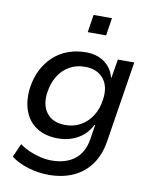

<svg xmlns="http://www.w3.org/2000/svg" viewBox="-97 -787 844 1049"><g transform="rotate(10 325.5 -262.5)"><path d="M245 189Q186 189 129.5 171.5Q73 154 36 125L69 50Q94 68 123.5 81Q153 94 185 101.5Q217 109 247 109Q326 109 375 71Q424 33 436 -41L449 -123H445Q427 -87 398.5 -63Q370 -39 335 -27.5Q300 -16 261 -16Q190 -16 142.5 -47Q95 -78 74.5 -133.5Q54 -189 63 -262Q71 -318 93.5 -362.5Q116 -407 151 -439.5Q186 -472 232 -489Q278 -506 332 -506Q392 -506 434 -476Q476 -446 489 -394H492L509 -497H600L529 -48Q517 29 479 82Q441 135 381.5 162Q322 189 245 189ZM288 -95Q336 -95 374 -117Q412 -139 436.5 -178.5Q461 -218 467 -268Q478 -340 443 -383.5Q408 -427 339 -427Q291 -427 253 -405Q215 -383 191.5 -344Q168 -305 161 -255Q150 -183 184 -139Q218 -95 288 -95ZM321 -616 336 -714H438L423 -616Z"/></g></svg>

Font: Nunito Sans 7pt Medium
Style: Italic
Weight: 500
Italic angle: -9°
Designer: Vernon Adams
Foundry: Vernon Adams
Version: Version 3.101;gftools[0.9.27]